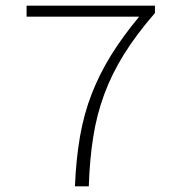

<svg xmlns="http://www.w3.org/2000/svg" viewBox="-20 -659 640 679"><path d="M245 0Q249 -97 263 -177Q277 -257 304.5 -327.5Q332 -398 373 -464Q414 -530 472 -600H74V-639H528V-613Q462 -537 418.5 -467Q375 -397 348.5 -325Q322 -253 309.5 -173.5Q297 -94 294 0Z"/></svg>

Font: Source Code Pro Light
Style: Regular
Weight: 300
Monospace: yes
Designer: Paul D. Hunt, Teo Tuominen
Foundry: Adobe Systems Incorporated
Version: Version 2.030;PS 1.000;hotconv 16.6.51;makeotf.lib2.5.65220